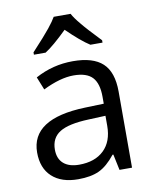

<svg xmlns="http://www.w3.org/2000/svg" viewBox="-86 -832 729 907"><g transform="rotate(-10 278.0 -378.0)"><path d="M440.4 -606H382.3Q340.3 -632.3 274.4 -696.8Q208 -631.8 167.5 -606H111.3V-617.2Q174.3 -685.1 199.2 -716.3Q224.1 -747.6 234.4 -766.1H315.4Q327.1 -744.1 353 -713.4Q375.5 -685.1 440.4 -617.2ZM106 -498Q189.9 -543.9 286.6 -543.9Q383.3 -543.9 429.2 -501.2Q475.1 -458.5 475.1 -365.2V0H415L398.9 -76.2H395Q356 -26.9 316.4 -8.5Q276.9 9.8 215.8 9.8Q135.7 9.8 90.8 -31.5Q45.9 -72.8 45.9 -147.9Q45.9 -309.6 305.2 -317.9L396 -320.8V-354Q396 -417.5 368.7 -447.3Q341.3 -477.1 278.1 -477.1Q214.8 -477.1 130.9 -436ZM130.9 -147Q130.9 -103.5 157.2 -80.3Q183.6 -57.1 231.9 -57.1Q308.1 -57.1 351.1 -98.6Q394 -140.1 394 -214.8V-263.2L313 -259.8Q216.3 -256.3 173.6 -229.7Q130.9 -203.1 130.9 -147Z"/></g></svg>

Font: Open Sans Hebrew
Style: Regular
Weight: 400
Foundry: Ascender Corporation, Yanek Iontef
Version: Version 2.001;PS 002.001;hotconv 1.0.70;makeotf.lib2.5.58329